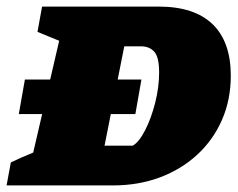

<svg xmlns="http://www.w3.org/2000/svg" viewBox="-33 -564 725 584"><path d="M449 -544Q558 -544 613.5 -490.5Q669 -437 669 -334Q669 -261 642.5 -200Q616 -139 567.5 -94Q519 -49 453.5 -24.5Q388 0 310 0H-13L0 -70Q12 -76 31.5 -84.5Q51 -93 68 -100L147 -440L81 -467L95 -544ZM371 -121Q390 -132 408.5 -168Q427 -204 439 -251.5Q451 -299 451 -343Q451 -391 436 -407Q421 -423 397 -423H345L285 -121ZM42.7 -322H397.2L378.7 -217H24.2Z"/></svg>

Font: Piazzolla SC Black
Style: Italic
Weight: 900
Italic angle: -11.3°
Designer: Juan Pablo del Peral
Foundry: Huerta Tipografica
Version: Version 1.330